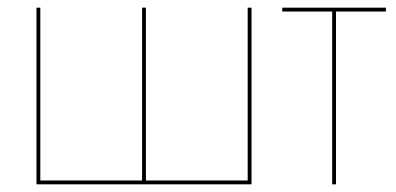

<svg xmlns="http://www.w3.org/2000/svg" viewBox="-20 -480 1030 500"><path d="M360 -10H625V-460H635V0H75V-460H85V-10H350V-460H360Z M715 -460H985V-450H855V0H845V-450H715Z"/></svg>

Font: Jost* Hairline
Style: Regular
Weight: 100
Version: Version 3.7